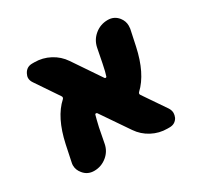

<svg xmlns="http://www.w3.org/2000/svg" viewBox="-118 -692 846 815"><g transform="rotate(-30 305.0 -284.0)"><path d="M533.2 -90.8Q541 -78.1 541 -65.4Q541 -55.7 536.1 -43.9Q523.4 -20.5 496.1 -20.5H485.4Q445.3 -20.5 410.2 -39.1Q375 -57.6 352.5 -90.8L259.8 -226.6Q257.8 -228.5 254.4 -228.5Q251 -228.5 250 -225.6Q245.1 -209 236.3 -170.9L222.7 -100.6Q216.8 -65.4 189.5 -43Q162.1 -20.5 127 -20.5Q94.7 -20.5 75.2 -44.9Q59.6 -63.5 59.6 -85.9Q59.6 -92.8 61.5 -100.6L78.1 -179.7Q103.5 -296.9 163.1 -350.6Q169.9 -357.4 164.1 -365.2L88.9 -476.6Q80.1 -489.3 80.1 -502Q80.1 -511.7 85.9 -522.5Q98.6 -546.9 126 -546.9H136.7Q176.8 -546.9 211.9 -528.3Q247.1 -509.8 269.5 -476.6L361.3 -340.8Q363.3 -337.9 366.7 -338.4Q370.1 -338.9 371.1 -341.8Q377 -358.4 384.8 -397.5L398.4 -466.8Q405.3 -502 432.6 -524.4Q460 -546.9 496.1 -546.9Q527.3 -546.9 546.9 -522.5Q561.5 -503.9 561.5 -481.4Q561.5 -474.6 560.5 -466.8L543.9 -388.7Q518.6 -271.5 459 -215.8Q452.1 -209 458 -201.2Z"/></g></svg>

Font: Gen Jyuu GothicX Heavy
Style: Bold
Weight: 900
Designer: [Source Han Sans]
Ryoko NISHIZUKA  (kana & ideographs); Paul D. Hunt (Latin, Greek & Cyrillic); Wenlong ZHANG  (bopomofo
Version: Version 1.002.20150607